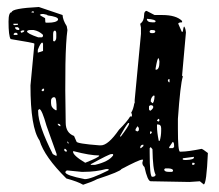

<svg xmlns="http://www.w3.org/2000/svg" viewBox="-20 -504 615 538"><path d="M88.9 -484.4 155.3 -461.9Q156.2 -447.3 167 -430.7L168.9 -419.9Q160.2 -357.4 164.1 -160.2Q164.1 -131.8 187.5 -123L194.3 -107.4Q194.3 -101.6 258.8 -96.7H262.7Q283.2 -96.7 313.5 -140.6Q336.9 -164.1 344.7 -177.7H349.6V-183.6L347.7 -188.5Q353.5 -197.3 356.4 -214.8H357.4V-223.6L375 -409.2V-426.8L373 -436.5V-437.5Q383.8 -445.3 383.8 -461.9Q383.8 -472.7 390.6 -473.6L413.1 -461.9H434.6Q473.6 -461.9 490.2 -445.3V-441.4Q479.5 -441.4 479.5 -437.5L489.3 -415H492.2Q494.1 -429.7 496.1 -429.7Q500 -424.8 501 -413.1L490.2 -292L492.2 -290V-289.1Q485.4 -268.6 478.5 -170.9V-142.6Q478.5 -79.1 484.4 -79.1H488.3Q505.9 -79.1 544.9 -86.9Q548.8 -85.9 562.5 -75.2Q558.6 12.7 550.8 12.7L540 3.9L510.7 5.9L402.3 3.9Q393.6 3.9 384.8 -36.1Q378.9 -41 378.9 -47.9L380.9 -56.6H377.9Q370.1 -56.6 320.3 -30.3Q317.4 -23.4 252 -2Q237.3 5.9 212.9 13.7Q198.2 4.9 166 -3.9Q104.5 -64.5 90.8 -110.4Q65.4 -146.5 65.4 -264.6L76.2 -378.9V-381.8Q76.2 -383.8 9.8 -394.5Q3.9 -403.3 3.9 -443.4Q3.9 -469.7 12.7 -469.7Q12.7 -480.5 88.9 -484.4ZM72.3 -472.7 68.4 -470.7V-468.8H75.2V-470.7ZM96.7 -464.8 91.8 -462.9V-461.9Q91.8 -460.9 106.4 -453.1Q106.4 -440.4 108.4 -440.4H114.3Q137.7 -440.4 142.6 -448.2V-450.2Q142.6 -457 113.3 -460.9Q113.3 -462.9 101.6 -464.8ZM30.3 -437.5H17.6V-434.6L19.5 -433.6H22.5L30.3 -434.6ZM30.3 -427.7H22.5V-425.8Q23.4 -419.9 33.2 -419.9L34.2 -421.9V-423.8ZM393.6 -451.2H391.6Q391.6 -441.4 407.2 -441.4H413.1L416 -443.4V-444.3Q416 -449.2 393.6 -451.2ZM55.7 -416Q55.7 -410.2 86.9 -399.4H96.7Q100.6 -399.4 100.6 -406.2Q89.8 -417 74.2 -419.9H66.4Q56.6 -419.9 55.7 -416ZM43 -418.9 38.1 -417V-414.1L39.1 -413.1V-412.1Q47.9 -414.1 47.9 -417V-418.9ZM128.9 -408.2V-389.6L131.8 -387.7Q137.7 -390.6 137.7 -399.4V-410.2Q137.7 -416 134.8 -418H132.8Q128.9 -417 128.9 -408.2ZM21.5 -412.1 17.6 -408.2 19.5 -406.2H27.3L30.3 -408.2L26.4 -412.1ZM402.3 -419.9 399.4 -417V-415Q399.4 -411.1 406.2 -411.1H407.2Q414.1 -411.1 415 -415V-417Q414.1 -419.9 405.3 -419.9ZM85.9 -364.3V-356.4L100.6 -361.3V-381.8L98.6 -384.8Q93.8 -384.8 85.9 -364.3ZM416 -312.5V-308.6H417Q426.8 -308.6 426.8 -331.1Q425.8 -340.8 423.8 -340.8Q420.9 -340.8 416 -312.5ZM455.1 -282.2H452.1L450.2 -278.3Q452.1 -273.4 454.1 -273.4H455.1ZM103.5 -254.9 100.6 -255.9 96.7 -252V-250L100.6 -248L103.5 -251ZM402.3 -219.7 407.2 -214.8Q412.1 -216.8 413.1 -234.4L412.1 -236.3H410.2Q402.3 -230.5 402.3 -219.7ZM123 -221.7V-214.8Q123 -202.1 135.7 -195.3H138.7Q138.7 -231.4 132.8 -231.4H128.9Q123 -228.5 123 -221.7ZM400.4 -209 397.5 -206.1V-197.3L400.4 -193.4Q406.2 -196.3 409.2 -202.1V-206.1L406.2 -209ZM89.8 -198.2 86.9 -195.3V-191.4Q86.9 -153.3 127.9 -72.3Q135.7 -67.4 138.7 -67.4V-72.3L110.4 -151.4Q97.7 -196.3 90.8 -198.2ZM423.8 -170.9 419.9 -167V-166L423.8 -163.1L426.8 -166L425.8 -170.9ZM316.4 -123 317.4 -121.1H318.4Q341.8 -152.3 341.8 -157.2V-159.2H338.9Q331.1 -149.4 316.4 -123ZM141.6 -157.2V-156.2Q144.5 -150.4 149.4 -150.4V-151.4Q149.4 -157.2 141.6 -157.2ZM421.9 -155.3H419.9V-149.4Q419.9 -133.8 424.8 -109.4H427.7Q431.6 -124 431.6 -137.7V-144.5Q431.6 -155.3 421.9 -155.3ZM369.1 -145.5 365.2 -150.4Q359.4 -142.6 359.4 -138.7L364.3 -135.7H365.2L369.1 -138.7ZM402.3 -135.7H400.4V-128.9H402.3L405.3 -131.8V-134.8ZM169.9 -107.4H168.9V-104.5L170.9 -101.6H171.9V-104.5ZM463.9 -106.4 454.1 -91.8V-88.9H463.9L467.8 -91.8V-96.7Q467.8 -105.5 463.9 -106.4ZM373 -89.8V-88.9H375L381.8 -94.7V-98.6Q373 -98.6 373 -89.8ZM402.3 -91.8 399.4 -88.9V-77.1Q399.4 -8.8 406.2 -8.8H409.2Q416 -9.8 416 -14.6Q408.2 -28.3 407.2 -85.9ZM163.1 -86.9H160.2V-83Q161.1 -79.1 167 -79.1V-83ZM187.5 -80.1H184.6V-79.1Q184.6 -68.4 218.8 -47.9Q257.8 -63.5 257.8 -67.4V-68.4Q232.4 -68.4 187.5 -80.1ZM234.4 -43.9V-42H246.1Q284.2 -50.8 296.9 -68.4V-72.3H292Q286.1 -72.3 234.4 -43.9ZM522.5 -64.5 492.2 -60.5V-56.6L498 -55.7H502Q523.4 -56.6 523.4 -62.5V-64.5ZM522.5 -47.9H518.6V-42H522.5L525.4 -43.9V-45.9Q525.4 -47.9 522.5 -47.9ZM443.4 -32.2 440.4 -30.3V-27.3Q442.4 -22.5 452.1 -22.5H461.9L464.8 -24.4V-26.4Q464.8 -31.2 452.1 -32.2ZM215.8 -22.5H208L168.9 -26.4H167L163.1 -22.5V-21.5Q163.1 -12.7 217.8 -2Q234.4 -2 283.2 -26.4L284.2 -27.3V-30.3H277.3Q248 -22.5 215.8 -22.5Z"/></svg>

Font: Love Ya Like A Sister
Style: Regular
Weight: 400
Designer: Kimberly Geswein
Foundry: Kimberly Geswein
Version: Version 1.002 2007